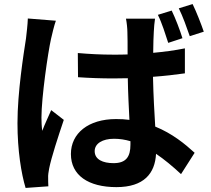

<svg xmlns="http://www.w3.org/2000/svg" viewBox="-20 -863 1040 945"><path d="M446 -119C446 -157 485 -180 541 -180C569 -180 595 -176 622 -168C622 -162 622 -156 622 -151C622 -92 601 -60 539 -60C486 -60 446 -78 446 -119ZM743 -771H600C604 -752 607 -721 607 -705C608 -684 608 -644 608 -595C585 -594 561 -594 538 -594C478 -594 420 -597 363 -602L364 -483C422 -479 480 -477 538 -477C561 -477 585 -478 609 -478C610 -407 614 -334 617 -273C596 -276 574 -277 551 -277C415 -277 329 -207 329 -105C329 0 415 58 553 58C689 58 743 -10 748 -106C788 -79 829 -45 871 -6L938 -111C891 -154 828 -206 744 -240C740 -308 735 -388 733 -485C788 -489 841 -495 890 -502V-625C841 -615 788 -608 734 -603C734 -647 736 -685 737 -707C738 -728 740 -752 743 -771ZM255 -761 117 -772C116 -740 111 -702 108 -674C96 -597 66 -408 66 -257C66 -122 85 -7 106 62L218 54C217 40 217 23 217 12C216 2 219 -20 222 -34C233 -89 266 -190 294 -273L232 -321C218 -288 201 -254 188 -219C185 -239 184 -265 184 -284C184 -384 216 -604 231 -671C235 -689 247 -740 255 -761ZM825 -811 757 -790C777 -750 794 -695 808 -652L878 -675C866 -714 844 -772 825 -811ZM928 -843 860 -822C880 -782 899 -728 914 -685L983 -707C970 -745 947 -804 928 -843Z"/></svg>

Font: Source Han Sans JP
Style: Bold
Weight: 700
Designer: Ryoko NISHIZUKA 西塚涼子 (kana, bopomofo & ideographs); Paul D. Hunt (Latin, Greek & Cyrillic); Sandoll Communications 산돌커뮤니
Foundry: Adobe
Version: Version 2.002;hotconv 1.0.116;makeotfexe 2.5.65601